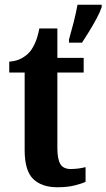

<svg xmlns="http://www.w3.org/2000/svg" viewBox="-20 -780 449 810"><path d="M222 10Q156 10 120 -25Q84 -60 84 -147V-474H19V-520Q50 -522 72 -534.5Q94 -547 107 -563Q119 -578 129 -601Q139 -624 146 -660H222V-536H333V-474H222V-156Q222 -109 234.5 -88Q247 -67 278 -67Q311 -67 341 -75V-13Q327 -6 296 2Q265 10 222 10ZM271 -613Q280 -644 290.5 -685Q301 -726 307 -760H409V-750Q402 -729 387.5 -702Q373 -675 356.5 -648Q340 -621 326 -600H271Z"/></svg>

Font: Noto Serif Lao Condensed
Style: Bold
Weight: 700
Width: 3
Designer: Monotype Design Team
Foundry: Monotype Imaging Inc.
Version: Version 2.003; ttfautohint (v1.8.4.7-5d5b)